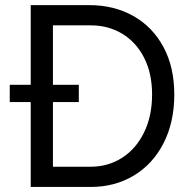

<svg xmlns="http://www.w3.org/2000/svg" viewBox="-20 -740 754 760"><path d="M101.6 -335.9H18.6V-404.3H101.6V-719.7H334Q431.2 -719.7 507.6 -676.8Q584 -633.8 627 -554Q669.9 -474.1 669.9 -366.2Q669.9 -255.9 627.2 -172.9Q584.5 -89.8 509.3 -44.9Q434.1 0 339.8 0H101.6ZM582 -366.2Q582 -449.7 550.3 -511.7Q518.6 -573.7 463.4 -606.7Q408.2 -639.6 339.8 -639.6H189.5V-404.3H292V-335.9H189.5V-80.1H339.8Q407.7 -80.1 462.9 -115.2Q518.1 -150.4 550 -215.3Q582 -280.3 582 -366.2Z"/></svg>

Font: Reddit Sans Strawberry
Style: Regular
Weight: 400
Designer: Stephen Hutchings
Foundry: Reddit
Version: Version 1.013